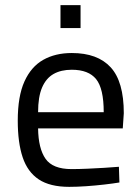

<svg xmlns="http://www.w3.org/2000/svg" viewBox="-20 -716 545 746"><path d="M249 10Q174 10 130.5 -19Q87 -48 68 -105Q49 -162 49 -247Q49 -342 75 -399.5Q101 -457 148 -483.5Q195 -510 259 -510Q359 -510 410 -454.5Q461 -399 461 -276L457 -217H128Q129 -139 157 -99Q185 -59 258 -59Q286 -59 319.5 -60.5Q353 -62 386 -64Q419 -66 442 -68L444 -7Q420 -3 385.5 1Q351 5 315 7.5Q279 10 249 10ZM128 -280H383Q383 -372 353.5 -408.5Q324 -445 259 -445Q217 -445 188 -428.5Q159 -412 143.5 -376Q128 -340 128 -280ZM215 -607V-696H293V-607Z"/></svg>

Font: Cairo Play
Style: Regular
Weight: 400
Designer: Mohamed Gaber, Accademia di Belle Arti di Urbino
Foundry: Kief Type Foundry, Accademia di Belle Arti di Urbino
Version: Version 3.119